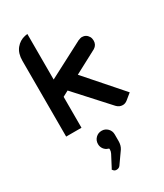

<svg xmlns="http://www.w3.org/2000/svg" viewBox="-255 -809 1077 1259"><g transform="rotate(-30 283.0 -179.0)"><path d="M216 343 210 336 215 328Q215 328 259 244Q266 230 266 217Q266 216 266 214L265 208L260 206Q240 200 228 183.5Q216 167 216 146Q216 119 234.5 100.5Q253 82 280 82Q306 82 324.5 100.5Q343 119 343 146V196Q343 229 328 252L266 340Q256 353 238 353Q223 353 216 343ZM176 -366 448 -508H449Q466 -515 474 -515Q507 -515 524 -486Q531 -473 531 -456Q531 -424 504 -407L329 -314L566 -44L522 -8Q505 6 486 6Q459 6 440 -15L219 -258L176 -235V-1H60V-575Q60 -631 87.5 -665Q115 -699 157 -708L176 -711Z"/></g></svg>

Font: FifthLeg
Style: Bold
Weight: 700
Designer: Jakub Steiner
Version: Version 1.0